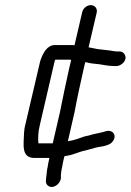

<svg xmlns="http://www.w3.org/2000/svg" viewBox="-20 -614 510 750"><path d="M301 -566 271 -437C268 -438 265 -438 262 -438H194C164 -438 147 -406 137 -375L78 -123C75 -112 75 -103 74 -96C73 -51 61 3 115 3H173C170 17 167 29 166 39C163 50 163 59 162 67C160 88 155 101 167 111C185 126 215 107 218 82C217 70 219 54 223 37C224 28 227 16 230 3L232 -4L244 -6C269 -10 290 -22 313 -26L331 -31C337 -32 344 -34 349 -36C350 -36 354 -37 361 -39C372 -41 382 -43 389 -44C401 -48 411 -50 419 -60C439 -84 421 -108 396 -102C375 -95 349 -92 328 -85L310 -81C291 -75 272 -66 248 -63L245 -62L271 -175C280 -224 296 -298 307 -346L313 -371C316 -371 317 -371 320 -370C334 -366 350 -365 368 -363C386 -360 406 -356 427 -356H435C449 -356 467 -369 470 -384C473 -398 462 -413 448 -413H440C436 -413 432 -413 426 -414C405 -418 387 -419 363 -422C349 -424 340 -427 327 -429H326L358 -566C361 -581 350 -594 335 -594C319 -594 304 -581 301 -566ZM214 -175 186 -54H130C128 -74 129 -98 135 -123L193 -373C194 -376 194 -378 196 -381H248C251 -381 255 -381 258 -380L250 -346C239 -298 224 -225 214 -175Z"/></svg>

Font: Electronic
Style: It
Weight: 400
Version: Version 1.011